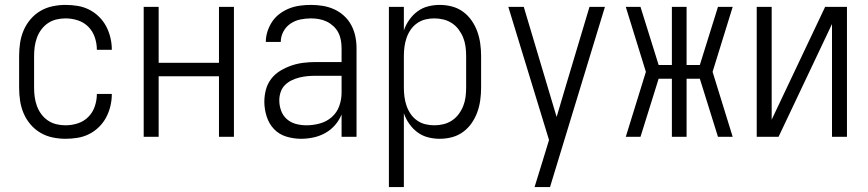

<svg xmlns="http://www.w3.org/2000/svg" viewBox="-20 -558 3540 783"><path d="M247 8Q221 8 194.5 2.5Q168 -3 145 -16.5Q122 -30 104.5 -50.5Q87 -71 76.5 -95.5Q66 -120 62 -146.5Q58 -173 58 -200V-330Q58 -357 62 -383.5Q66 -410 76.5 -434.5Q87 -459 104.5 -479.5Q122 -500 145 -513.5Q168 -527 194.5 -532.5Q221 -538 247 -538Q272 -538 296.5 -534Q321 -530 343 -519Q365 -508 383 -490.5Q401 -473 412.5 -451.5Q424 -430 430 -405.5Q436 -381 436 -356Q436 -356 436 -355.5Q436 -355 436 -355H375Q375 -355 375 -355.5Q375 -356 375 -356Q375 -381 366.5 -406Q358 -431 340 -449Q322 -467 297.5 -475Q273 -483 247 -483Q228 -483 209.5 -478.5Q191 -474 175.5 -463.5Q160 -453 148.5 -437.5Q137 -422 130.5 -404Q124 -386 121.5 -367.5Q119 -349 119 -330V-200Q119 -181 121.5 -162.5Q124 -144 130.5 -126Q137 -108 148.5 -92.5Q160 -77 175.5 -66.5Q191 -56 209.5 -51.5Q228 -47 247 -47Q273 -47 297.5 -55Q322 -63 340 -81Q358 -99 366.5 -124Q375 -149 375 -174Q375 -174 375 -174.5Q375 -175 375 -175H436Q436 -175 436 -174.5Q436 -174 436 -174Q436 -149 430 -124.5Q424 -100 412.5 -78.5Q401 -57 383 -39.5Q365 -22 343 -11Q321 0 296.5 4Q272 8 247 8Z M566 0V-530H627V-302H873V-530H934V0H873V-247H627V0Z M1208 8Q1177 8 1147.5 -1Q1118 -10 1097.5 -31.5Q1077 -53 1067.5 -83Q1058 -113 1058 -143Q1058 -168 1064.5 -192.5Q1071 -217 1086.5 -237Q1102 -257 1124 -270Q1146 -283 1169.5 -291Q1193 -299 1218 -302Q1243 -305 1268 -305H1373V-362Q1373 -378 1370 -394.5Q1367 -411 1359.5 -425.5Q1352 -440 1339.5 -451.5Q1327 -463 1312.5 -470Q1298 -477 1281.5 -480Q1265 -483 1248 -483Q1226 -483 1204.5 -478.5Q1183 -474 1164.5 -461.5Q1146 -449 1135.5 -429Q1125 -409 1125 -387H1064Q1064 -409 1071 -430.5Q1078 -452 1090.5 -470.5Q1103 -489 1121.5 -502.5Q1140 -516 1160.5 -524Q1181 -532 1203.5 -535Q1226 -538 1248 -538Q1273 -538 1297 -534Q1321 -530 1343 -520Q1365 -510 1383 -493.5Q1401 -477 1412.5 -455.5Q1424 -434 1429 -410Q1434 -386 1434 -362V0H1373V-91Q1363 -67 1346 -47.5Q1329 -28 1306.5 -15.5Q1284 -3 1258.5 2.5Q1233 8 1208 8ZM1230 -47Q1257 -47 1284.5 -54.5Q1312 -62 1333 -80.5Q1354 -99 1363.5 -125.5Q1373 -152 1373 -180V-249H1268Q1251 -249 1234.5 -247.5Q1218 -246 1201.5 -242Q1185 -238 1169.5 -230.5Q1154 -223 1142 -211Q1130 -199 1124.5 -182.5Q1119 -166 1119 -149Q1119 -127 1126.5 -106.5Q1134 -86 1150 -72Q1166 -58 1187 -52.5Q1208 -47 1230 -47Z M1566 205V-530H1627V-434Q1635 -457 1649 -477Q1663 -497 1682.5 -511.5Q1702 -526 1725.5 -532Q1749 -538 1773 -538Q1799 -538 1823.5 -531.5Q1848 -525 1868.5 -510Q1889 -495 1903.5 -474Q1918 -453 1926.5 -429.5Q1935 -406 1938.5 -380.5Q1942 -355 1942 -330V-200Q1942 -175 1938.5 -149.5Q1935 -124 1926.5 -100.5Q1918 -77 1903.5 -56Q1889 -35 1868.5 -20Q1848 -5 1823.5 1.5Q1799 8 1773 8Q1749 8 1725.5 2Q1702 -4 1682.5 -18.5Q1663 -33 1649 -53Q1635 -73 1627 -96V205ZM1751 -47Q1770 -47 1788.5 -51.5Q1807 -56 1823 -66.5Q1839 -77 1850.5 -92.5Q1862 -108 1869 -125.5Q1876 -143 1878.5 -162Q1881 -181 1881 -200V-330Q1881 -349 1878.5 -368Q1876 -387 1869 -404.5Q1862 -422 1850.5 -437.5Q1839 -453 1823 -463.5Q1807 -474 1788.5 -478.5Q1770 -483 1751 -483Q1732 -483 1714 -478.5Q1696 -474 1680.5 -463Q1665 -452 1654.5 -436.5Q1644 -421 1638 -403.5Q1632 -386 1629.5 -367.5Q1627 -349 1627 -330V-200Q1627 -181 1629.5 -162.5Q1632 -144 1638 -126.5Q1644 -109 1654.5 -93.5Q1665 -78 1680.5 -67Q1696 -56 1714 -51.5Q1732 -47 1751 -47Z M2160 205Q2168 178 2176.5 151.5Q2185 125 2193 98L2219 13L2053 -530H2116L2250 -81L2290 -216L2384 -530H2447L2223 205Z M2532 0 2614 -265 2532 -530H2592L2666 -293H2720V-530H2780V-293H2834L2908 -530H2968L2886 -265L2968 0H2908L2834 -237H2780V0H2720V-237H2666L2592 0Z M3066 0V-530H3127V-70L3345 -530H3434V0H3373V-460L3155 0Z"/></svg>

Font: Iosevka Term Light
Style: Regular
Weight: 300
Monospace: yes
Designer: Belleve Invis
Foundry: Belleve Invis
Version: Version 9.0.1; ttfautohint (v1.8.3)